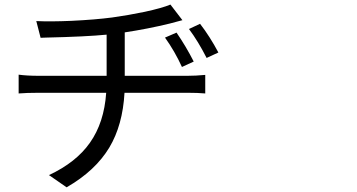

<svg xmlns="http://www.w3.org/2000/svg" viewBox="-20 -757 1540 829"><path d="M267.6 51.8 191.4 -1Q308.6 -55.7 368.2 -140.6Q429.7 -227.5 438.5 -356.4H147.5Q95.7 -356.4 60.5 -353.5V-434.6Q96.7 -429.7 146.5 -429.7H440.4V-607.4Q351.6 -598.6 178.7 -594.7Q163.1 -593.8 155.3 -593.8L136.7 -666Q198.2 -663.1 288.1 -667Q390.6 -671.9 464.8 -681.6Q535.2 -691.4 605.5 -706.1Q681.6 -722.7 715.8 -737.3L767.6 -669.9L712.9 -655.3Q616.2 -631.8 518.6 -617.2V-429.7H789.1Q825.2 -429.7 866.2 -433.6V-353.5Q834 -356.4 790 -356.4H517.6Q509.8 -216.8 452.1 -120.1Q391.6 -19.5 267.6 51.8ZM765.6 -467.8Q734.4 -536.1 692.4 -594.7L742.2 -616.2Q783.2 -556.6 816.4 -491.2ZM872.1 -506.8Q835.9 -578.1 795.9 -631.8L843.8 -654.3Q886.7 -598.6 922.9 -530.3Z"/></svg>

Font: Bpmf GenYo Gothic R
Style: R
Weight: 400
Foundry: But Ko
Version: Version 1.320